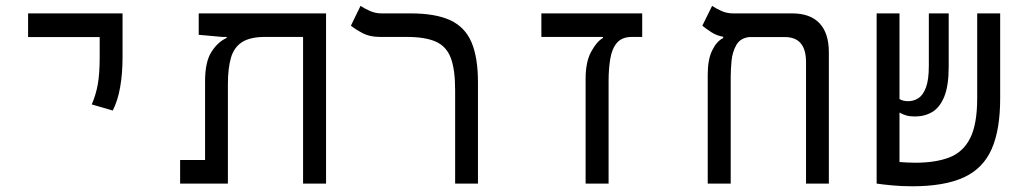

<svg xmlns="http://www.w3.org/2000/svg" viewBox="-20 -632 3556 661"><path d="M368.2 -251.5 295.9 -272.5Q310.1 -305.2 316.7 -341.8Q323.2 -378.4 323.2 -435.1V-504.4H76.7V-585.9H401.9V-435.1Q401.9 -378.4 393.6 -331.5Q385.3 -284.7 368.2 -251.5Z M1102.5 0H1023.4V-504.9H893.6Q841.3 -504.9 813.5 -487.1Q785.6 -469.2 775.1 -433.1Q764.6 -397 764.6 -342.8V0H600.1V-81.1H686V-352.1Q686 -418.9 707.8 -453.1Q729.5 -487.3 760.3 -501.5V-504.9H744.6L664.1 -512.2V-585.9H1102.5Z M1625.5 -348.6V0H1546.9V-322.3Q1546.9 -392.6 1532 -432.4Q1517.1 -472.2 1480.7 -488.5Q1444.3 -504.9 1378.9 -504.9H1287.1Q1253.4 -504.9 1229.5 -517.3Q1205.6 -529.8 1188 -543.5L1221.2 -611.8Q1232.4 -604 1252 -595Q1271.5 -585.9 1293 -585.9H1393.1Q1479.5 -585.9 1530.3 -562.3Q1581.1 -538.6 1603.3 -486.3Q1625.5 -434.1 1625.5 -348.6Z M2190.9 -585.9V-504.9H2156.2Q2121.6 -504.9 2104.2 -484.9Q2086.9 -464.8 2081.1 -430.2Q2075.2 -395.5 2075.2 -352.1V0H1996.1V-361.3Q1996.1 -418.9 2015.4 -454.3Q2034.7 -489.7 2055.7 -501V-504.9H1843.8V-585.9Z M2833.5 -452.1V0H2754.9V-418.5Q2754.9 -504.4 2682.1 -504.4H2559.6Q2528.8 -501 2515.1 -477.3Q2501.5 -453.6 2498.5 -422.9Q2495.6 -392.1 2495.6 -366.7V0H2416.5V-376Q2416.5 -426.8 2431.9 -458.5Q2447.3 -490.2 2469.7 -501V-505.4Q2447.3 -509.3 2429.2 -521Q2411.1 -532.7 2397.9 -543.5L2431.6 -611.8Q2442.9 -604 2462.2 -595Q2481.4 -585.9 2503.4 -585.9H2707Q2769.5 -585.9 2801.5 -551.8Q2833.5 -517.6 2833.5 -452.1Z M3120.6 9.3Q3083.5 9.3 3050 6.1Q3016.6 2.9 2998 0V-0.5V-585.9H3076.7V-291Q3087.9 -283.7 3106.9 -283.7Q3125.5 -283.7 3141.6 -293.9Q3157.7 -304.2 3167.7 -330.6Q3177.7 -356.9 3177.7 -405.3V-585.9H3246.1V-402.3Q3246.1 -337.4 3231 -299.8Q3215.8 -262.2 3189.7 -246.6Q3163.6 -231 3129.9 -231Q3112.3 -231 3099.9 -234.6Q3087.4 -238.3 3076.7 -244.6V-74.2Q3089.8 -73.2 3103.8 -72.5Q3117.7 -71.8 3131.3 -71.8Q3201.2 -71.8 3248.5 -90.1Q3295.9 -108.4 3320.1 -156.5Q3344.2 -204.6 3344.2 -293.9V-585.9H3423.3V-293.5Q3423.3 -184.6 3393.6 -117.9Q3363.8 -51.3 3297.4 -21Q3231 9.3 3120.6 9.3Z"/></svg>

Font: Cascadia Code NF SemiLight
Style: Regular
Weight: 350
Monospace: yes
Designer: Aaron Bell
Foundry: Saja Typeworks
Version: Version 2404.023; ttfautohint (v1.8.4)